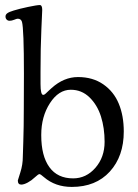

<svg xmlns="http://www.w3.org/2000/svg" viewBox="-20 -735 553 768"><path d="M75.2 -301.3 75.7 -439.5Q75.7 -619.6 67.9 -647.5Q64 -660.2 50.8 -660.2Q46.9 -660.2 36.9 -656Q26.9 -651.9 18.6 -651.9Q11.2 -651.9 6.6 -656.7Q2 -661.6 2 -668.9Q2 -676.8 9.3 -682.1Q16.6 -687.5 34.7 -692.9Q56.6 -699.7 92.3 -707.3Q127.9 -714.8 139.2 -714.8Q148.9 -714.8 148.9 -695.3Q148.9 -691.9 145.5 -617.9Q142.1 -543.9 142.1 -446.8V-398.9Q142.1 -355.5 152.8 -355.5Q154.8 -355.5 157 -356.4Q159.2 -357.4 162.1 -360.1Q165 -362.8 168 -365.7Q170.9 -368.7 176.3 -373.5Q181.6 -378.4 186.5 -382.8Q235.4 -426.8 292 -426.8Q351.1 -426.8 393.1 -397.7Q435.1 -368.7 455.1 -320.3Q475.1 -272 475.1 -209Q475.1 -109.9 419.2 -48.6Q363.3 12.7 267.1 12.7Q201.2 12.7 155.8 -26.4Q142.1 -38.6 137.7 -38.6Q133.3 -38.6 119.1 -25.4Q106.4 -13.2 91.1 -4.9Q75.7 3.4 64.9 3.4Q51.3 3.4 51.3 -13.2Q51.3 -14.2 61.3 -45.2Q71.3 -76.2 71.3 -108.4Q71.3 -109.9 73.2 -168.5Q75.2 -227.1 75.2 -301.3ZM272.5 -21.5Q324.7 -21.5 361.6 -63.7Q398.4 -106 398.4 -167.5Q398.4 -223.1 383.8 -269.3Q369.1 -315.4 337.9 -345.7Q306.6 -376 263.2 -376Q214.4 -376 179.7 -322.3Q145 -268.6 145 -195.8V-193.8Q145 -111.3 177.5 -66.4Q210 -21.5 272.5 -21.5Z"/></svg>

Font: Cooper*
Style: Regular
Weight: 400
Designer: Owen Earl
Foundry: indestructible type*
Version: Version 0.001